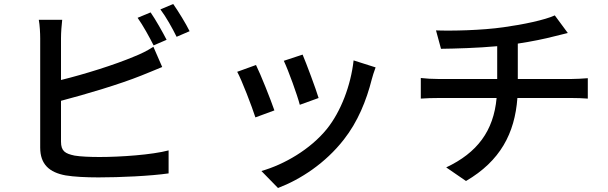

<svg xmlns="http://www.w3.org/2000/svg" viewBox="-20 -857 3040 960"><path d="M733 -795 668 -768C695 -730 728 -670 748 -630L813 -658C793 -697 758 -759 733 -795ZM846 -837 782 -810C810 -773 842 -716 863 -673L928 -701C910 -738 872 -800 846 -837ZM291 -758H174C179 -731 181 -690 181 -666C181 -609 181 -223 181 -119C181 -35 227 5 308 20C350 27 410 30 472 30C582 30 732 23 823 10V-105C740 -83 583 -72 478 -72C430 -72 383 -74 353 -79C306 -89 285 -101 285 -149V-353C411 -386 579 -436 686 -479C718 -491 758 -509 791 -522L747 -623C714 -602 683 -587 650 -574C553 -533 403 -486 285 -457V-666C285 -695 288 -731 291 -758Z M1493 -584 1399 -553C1422 -505 1467 -380 1479 -333L1573 -367C1560 -411 1511 -542 1493 -584ZM1858 -520 1748 -555C1734 -429 1684 -299 1615 -213C1532 -110 1400 -34 1287 -2L1370 83C1483 40 1607 -41 1699 -159C1769 -248 1812 -354 1839 -461C1843 -477 1849 -495 1858 -520ZM1260 -532 1166 -498C1188 -459 1240 -323 1257 -270L1352 -305C1333 -360 1283 -486 1260 -532Z M2084 -467V-364C2109 -366 2144 -367 2175 -367H2463C2448 -202 2366 -93 2211 -20L2310 48C2481 -52 2554 -190 2567 -367H2837C2863 -367 2895 -366 2919 -364V-466C2897 -464 2856 -462 2835 -462H2569V-639C2636 -649 2705 -663 2754 -676C2770 -680 2792 -685 2819 -692L2754 -780C2704 -757 2594 -734 2499 -721C2389 -705 2236 -702 2160 -705L2185 -613C2258 -614 2367 -617 2466 -626V-462H2174C2143 -462 2108 -464 2084 -467Z"/></svg>

Font: Noto Sans CJK TC Medium
Style: Regular
Weight: 500
Designer: Ryoko NISHIZUKA 西塚涼子 (kana, bopomofo & ideographs); Paul D. Hunt (Latin, Greek & Cyrillic); Sandoll Communications 산돌커뮤니
Foundry: Adobe
Version: Version 2.004;hotconv 1.0.118;makeotfexe 2.5.65603